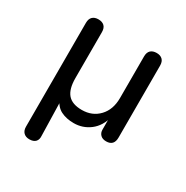

<svg xmlns="http://www.w3.org/2000/svg" viewBox="-157 -626 915 944"><g transform="rotate(30 300.0 -153.5)"><path d="M135 187Q114 187 102 175Q90 163 90 141V-448Q90 -471 102 -482.5Q114 -494 135 -494Q157 -494 169 -482.5Q181 -471 181 -448V-187Q181 -125 206 -96Q231 -67 286 -67Q345 -67 382.5 -106.5Q420 -146 420 -212V-448Q420 -471 432 -482.5Q444 -494 466 -494Q487 -494 499 -482.5Q511 -471 511 -448V-40Q511 7 467 7Q446 7 434.5 -4.5Q423 -16 423 -34V-110H430Q415 -52 375 -21.5Q335 9 284 9Q242 9 211 -6.5Q180 -22 163 -63H174L179 140Q181 163 169.5 175Q158 187 135 187Z"/></g></svg>

Font: Nunito Medium
Style: Regular
Weight: 500
Designer: Vernon Adams
Foundry: Vernon Adams
Version: Version 3.601